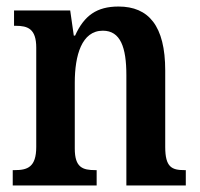

<svg xmlns="http://www.w3.org/2000/svg" viewBox="-20 -568 612 588"><path d="M19 0H276V-47H272C233 -47 209 -55 209 -113V-315C209 -398 230 -474 295 -474C349 -474 367 -423 367 -338V0H549V-47H545C506 -47 486 -56 486 -118V-352C486 -489 435 -548 343 -548C277 -548 238 -521 210 -459H206L195 -536H23V-489H28C65 -489 91 -480 91 -422V-118C91 -56 64 -47 25 -47H19Z"/></svg>

Font: Noto Serif Myanmar Condensed SemiBold
Style: Regular
Weight: 600
Width: 3
Designer: Ben Mitchell and the Monotype Design Team
Foundry: Monotype Imaging Inc.
Version: Version 2.106